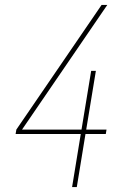

<svg xmlns="http://www.w3.org/2000/svg" viewBox="-20 -755 540 775"><path d="M271 0 306 -214H43L46 -232L390 -735H413L69 -232H309L348 -469H367L328 -232H410L407 -214H325L290 0Z"/></svg>

Font: Iosevka Curly Thin
Style: Italic
Weight: 100
Italic angle: -9°
Monospace: yes
Designer: Belleve Invis
Foundry: Belleve Invis
Version: Version 22.1.2; ttfautohint (v1.8.4)